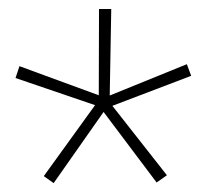

<svg xmlns="http://www.w3.org/2000/svg" viewBox="-20 -731 458 428"><path d="M99.6 -322.8 210.9 -481.4 329.1 -324.2 352.1 -340.3 230.5 -495.1 406.2 -562 396.5 -587.9 224.6 -518.1 228 -710.9H200.7L200.2 -518.6L23.4 -583.5L14.6 -557.1L191.9 -496.6L77.6 -338.4Z"/></svg>

Font: Vazirmatn Thin
Style: Regular
Weight: 100
Designer: Saber Rastikerdar
Foundry: Saber Rastikerdar
Version: Version 33.003